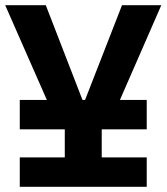

<svg xmlns="http://www.w3.org/2000/svg" viewBox="-20 -718 640 738"><path d="M56 -113H229V-221H56V-334H160L0 -698H156L297 -334H307L449 -698H600L441 -334H544V-221H371V-113H544V0H56Z"/></svg>

Font: Lilex
Style: Regular
Weight: 400
Monospace: yes
Designer: Mike Abbink, Paul van der Laan, Pieter van Rosmalen, Mikhael Khrustik
Foundry: Mikhael Khrustik
Version: Version 2.510